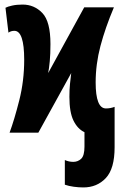

<svg xmlns="http://www.w3.org/2000/svg" viewBox="-20 -581 540 841"><path d="M345 240Q405 240 443.5 199Q482 158 482 64V-113Q464 -106 444 -106Q399 -106 399 -220Q399 -300 420 -379.5Q441 -459 479 -549H349L191 -261Q195 -281 198 -313Q201 -345 201 -388Q201 -487 165.5 -524Q130 -561 79 -561Q53 -561 33 -556.5Q13 -552 4 -547L17 -438Q28 -446 43 -446Q86 -446 86 -319Q86 -227 64.5 -142Q43 -57 22 0H148L292 -261Q289 -238 286.5 -213Q284 -188 284 -157Q284 -89 302 -52.5Q320 -16 350 -2V61Q350 101 335.5 114.5Q321 128 301 128Q282 128 264 120V228Q281 234 303 237Q325 240 345 240Z"/></svg>

Font: Noto Sans Mono UI Condensed ExtraBold
Style: Regular
Weight: 800
Width: 3
Designer: Monotype Design team
Foundry: Monotype Imaging Inc.
Version: 1.000